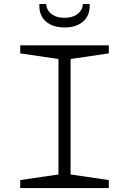

<svg xmlns="http://www.w3.org/2000/svg" viewBox="-20 -962 660 982"><path d="M83.5 -41 294.5 -72 279 -40V-690L294.5 -658L83.5 -689V-730H536.5V-689L325.5 -658L341 -690V-40L325.5 -72L536.5 -41V0H83.5ZM181.5 -941.5H216.5Q216.5 -924 227 -907.8Q237.5 -891.5 258.5 -881.2Q279.5 -871 310 -871Q340.5 -871 361.5 -881.2Q382.5 -891.5 393 -907.8Q403.5 -924 403.5 -941.5H438.5Q441 -906.5 426.8 -879.2Q412.5 -852 382.8 -836.8Q353 -821.5 310 -821.5Q267 -821.5 237.2 -836.8Q207.5 -852 193.2 -879.2Q179 -906.5 181.5 -941.5Z"/></svg>

Font: Monaspace Xenon Var
Style: Regular
Weight: 400
Designer: Riley Cran and the Lettermatic Team
Version: Version 1.000 (Monaspace Xenon Var)